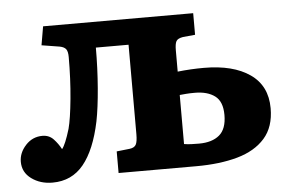

<svg xmlns="http://www.w3.org/2000/svg" viewBox="-43 -581 998 655"><g transform="rotate(-5 456.0 -254.0)"><path d="M112 13Q70 13 40 -9Q10 -31 10 -67Q10 -98 33.5 -123.5Q57 -149 91 -149Q114 -149 129 -133Q144 -117 154 -98Q166 -112 182 -165Q191 -199 197.5 -266.5Q204 -334 204 -409Q204 -428 198 -436Q192 -444 177 -447L115 -457L126 -521H640V-447L598 -443Q580 -440 575 -431Q570 -422 570 -400V-327Q615 -332 660 -332Q760 -332 817.5 -292Q875 -252 875 -175Q875 -111 841 -72.5Q807 -34 746.5 -17Q686 0 605 0H339V-74L384 -79Q400 -81 405.5 -91Q411 -101 411 -127V-433H299Q299 -363 293.5 -295Q288 -227 279 -182Q259 -86 218.5 -36.5Q178 13 112 13ZM621 -76Q666 -76 691 -97Q716 -118 716 -166Q716 -212 690.5 -231Q665 -250 622 -250Q604 -250 592 -249Q580 -248 570 -247V-79Q582 -77 595 -76.5Q608 -76 621 -76Z"/></g></svg>

Font: Literata 7pt
Style: Bold
Weight: 700
Designer: Latin by Veronika Burian and Jose Scaglione. Greek by Irene Vlachou. Cyrillic by Vera Evstafieva.
Foundry: TypeTogether
Version: Version 3.002